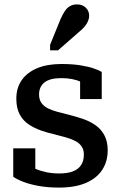

<svg xmlns="http://www.w3.org/2000/svg" viewBox="-20 -839 546 870"><path d="M360 -139Q360 -161 349.5 -176Q339 -191 320.5 -200.5Q302 -210 278.5 -216.5Q255 -223 228 -230Q196 -237 165 -248Q134 -259 109 -276Q84 -293 69 -321Q54 -349 54 -392Q54 -441 78.5 -476Q103 -511 148.5 -530Q194 -549 258 -549Q308 -549 345 -543Q382 -537 406 -528.5Q430 -520 441 -513V-390H343V-491Q354 -491 361.5 -488Q369 -485 373 -479Q377 -473 378 -464.5Q379 -456 378 -446Q367 -459 348.5 -467.5Q330 -476 307.5 -480.5Q285 -485 258 -485Q206 -485 181.5 -465.5Q157 -446 157 -411Q157 -388 167.5 -373Q178 -358 196.5 -348.5Q215 -339 239.5 -332.5Q264 -326 292 -319Q324 -311 355 -300.5Q386 -290 411.5 -272.5Q437 -255 452.5 -227Q468 -199 468 -158Q468 -107 443 -69Q418 -31 369 -10Q320 11 247 11Q198 11 158 4Q118 -3 88.5 -14Q59 -25 40 -38V-167H140V-34Q124 -41 115 -49.5Q106 -58 102.5 -66.5Q99 -75 100 -83Q101 -91 105 -97Q119 -84 140 -74.5Q161 -65 188.5 -59Q216 -53 248 -53Q286 -53 310.5 -62.5Q335 -72 347.5 -91Q360 -110 360 -139ZM255 -754Q264 -774 274 -789Q284 -804 297.5 -811.5Q311 -819 329 -819Q354 -819 369 -804Q384 -789 384 -768Q384 -755 378.5 -742.5Q373 -730 363 -718Q353 -706 339 -695L243 -611H207V-636Z"/></svg>

Font: Roboto Serif SemiCondensed Medium
Style: Regular
Weight: 500
Width: 4
Designer: Greg Gazdowicz
Foundry: Commercial Type
Version: Version 1.007